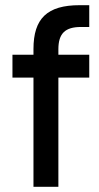

<svg xmlns="http://www.w3.org/2000/svg" viewBox="-20 -720 382 740"><path d="M292 -616H324V-700H287C162 -700 109 -649 109 -531V-509H28V-421H109V0H205V-421H324V-509H205V-530C205 -591 231 -616 292 -616Z"/></svg>

Font: Arthouse Owned Medium
Style: Regular
Weight: 500
Designer: Jeremy Tribby
Foundry: Tribby Type
Version: Version 1.000;PS 001.000;hotconv 1.0.88;makeotf.lib2.5.64775